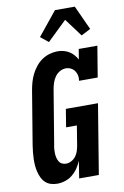

<svg xmlns="http://www.w3.org/2000/svg" viewBox="-105 -1038 713 1106"><g transform="rotate(-10 251.5 -485.5)"><path d="M139 8Q119 8 101 2.5Q83 -3 69.5 -15.5Q56 -28 48 -45Q40 -62 35.5 -80Q31 -98 29.5 -117Q28 -136 28.5 -155.5Q29 -175 31 -194.5Q33 -214 36 -234L88 -548Q92 -571 98.5 -594Q105 -617 116 -639Q127 -661 143 -681Q159 -701 179.5 -715Q200 -729 224 -736Q248 -743 271 -743Q289 -743 306.5 -738.5Q324 -734 338.5 -725Q353 -716 364.5 -703Q376 -690 384 -675L394 -735H503L473 -554H364Q367 -570 364 -585Q361 -600 352.5 -612Q344 -624 330.5 -631Q317 -638 301 -638Q283 -638 265.5 -628Q248 -618 237 -602Q226 -586 220 -567.5Q214 -549 211 -531L159 -217Q156 -204 155 -191Q154 -178 154.5 -165.5Q155 -153 158 -141Q161 -129 167 -118.5Q173 -108 184 -102.5Q195 -97 208 -97Q224 -97 239 -105Q254 -113 264.5 -126.5Q275 -140 280 -155.5Q285 -171 288 -187L307 -303H244L261 -408H449L382 0H267L283 -101Q274 -79 260 -58.5Q246 -38 227 -22.5Q208 -7 184.5 0.5Q161 8 139 8ZM232 -804 186 -841 298 -979H414L479 -837L471 -833L424 -809L346 -914Z"/></g></svg>

Font: Iosevka Curly Slab Extrabold
Style: Italic
Weight: 800
Italic angle: -9°
Monospace: yes
Designer: Belleve Invis
Foundry: Belleve Invis
Version: Version 22.1.2; ttfautohint (v1.8.4)